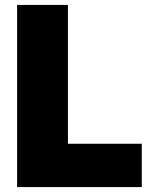

<svg xmlns="http://www.w3.org/2000/svg" viewBox="-20 -760 599 780"><path d="M49.5 0V-740H256V-176H556V0Z"/></svg>

Font: Encode Sans Semi Condensed Black
Style: Regular
Weight: 900
Width: 4
Designer: Multiple Designers
Foundry: Impallari Type
Version: Version 3.000; ttfautohint (v1.8.3) -l 8 -r 50 -G 200 -x 14 